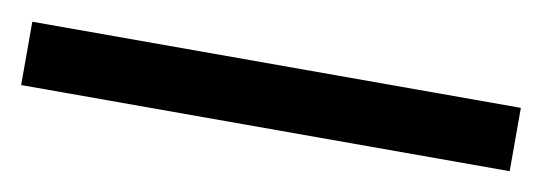

<svg xmlns="http://www.w3.org/2000/svg" viewBox="-25 -15 590 209"><g transform="rotate(10 270.0 90.0)"><path d="M0 55H540V125H0Z"/></g></svg>

Font: Trickster
Style: Regular
Weight: 400
Designer: Jean-Baptiste Morizot
Foundry: Jean-Baptiste Morizot
Version: Version 2.000;PS 2.0;hotconv 1.0.88;makeotf.lib2.5.647800